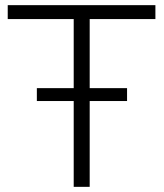

<svg xmlns="http://www.w3.org/2000/svg" viewBox="-20 -725 637 745"><path d="M10 0ZM266 0V-651H10V-705H583V-651H328V0ZM123 -333V-383H473V-333Z"/></svg>

Font: Winston Light
Style: Regular
Weight: 300
Designer: Original fonts by Vernon Adams / Changes by Cristiano Sobral
Foundry: Original fonts by Vernon Adams / Changes by Cristiano Sobral
Version: Version 2.503;July 17, 2020;FontCreator 13.0.0.2655 64-bit